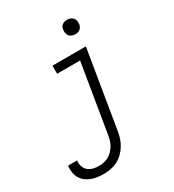

<svg xmlns="http://www.w3.org/2000/svg" viewBox="-262 -856 1082 1194"><g transform="rotate(-30 279.5 -259.5)"><path d="M129 213Q105 213 82.5 210Q60 207 39.5 199Q19 191 2 177.5Q-15 164 -25.5 145Q-36 126 -39.5 103.5Q-43 81 -40 58Q-39 58 -39 57.5Q-39 57 -39 57H25Q25 57 25 57Q25 57 25 57Q22 79 28.5 99Q35 119 50 132Q65 145 86 150Q107 155 129 155Q146 155 163.5 151Q181 147 197 138Q213 129 226 115.5Q239 102 248.5 86Q258 70 263 53Q268 36 271 18L352 -472H187V-530H427L335 28Q331 52 323 76Q315 100 301 122Q287 144 268 162.5Q249 181 225.5 192.5Q202 204 177.5 208.5Q153 213 129 213ZM408 -628Q396 -628 384.5 -632.5Q373 -637 366 -646Q359 -655 357 -667.5Q355 -680 357 -693Q358 -701 362.5 -709.5Q367 -718 374.5 -723Q382 -728 391 -730Q400 -732 408 -732Q421 -732 432.5 -727.5Q444 -723 451 -714Q458 -705 460 -692.5Q462 -680 460 -667Q458 -659 453.5 -650.5Q449 -642 441.5 -637Q434 -632 425.5 -630Q417 -628 408 -628Z"/></g></svg>

Font: Iosevka Curly Slab LtEx
Style: Italic
Weight: 300
Width: 7
Italic angle: -9°
Monospace: yes
Designer: Belleve Invis
Foundry: Belleve Invis
Version: Version 11.1.0; ttfautohint (v1.8.3)